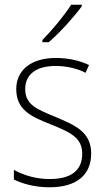

<svg xmlns="http://www.w3.org/2000/svg" viewBox="-20 -785 449 815"><path d="M327 -758V-765H282C253 -719 203 -659 160 -615V-606H187C234 -646 294 -713 327 -758ZM367 -133C367 -227 296 -254 215 -289C137 -321 87 -340 87 -407C87 -471 136 -505 216 -505C262 -505 310 -494 343 -476L358 -509C320 -527 272 -539 217 -539C112 -539 49 -487 49 -407C49 -317 113 -290 198 -256C277 -224 329 -201 329 -133C329 -65 287 -25 190 -25C135 -25 82 -40 39 -64V-23C73 -6 126 10 190 10C307 10 367 -44 367 -133Z"/></svg>

Font: Noto Sans Malayalam SemiCondensed ExtraLight
Style: Regular
Weight: 200
Width: 4
Designer: Jelle Bosma - Monotype Design Team
Foundry: Monotype Imaging Inc.
Version: Version 2.104